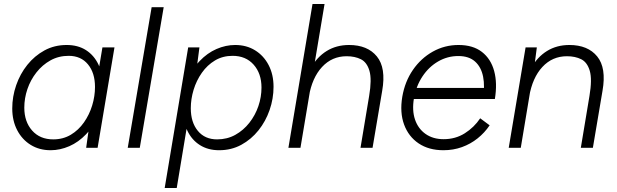

<svg xmlns="http://www.w3.org/2000/svg" viewBox="-20 -736 3074 956"><path d="M409 0 422 -93 490 -500H550L466 0ZM232 12Q176 12 133 -14.5Q90 -41 65.5 -88Q41 -135 41 -196Q41 -255 60.5 -311.5Q80 -368 116 -413Q152 -458 201.5 -485Q251 -512 312 -512Q368 -512 408 -486.5Q448 -461 470 -415Q492 -369 492 -308Q492 -228 469.5 -168Q447 -108 409 -68Q371 -28 325 -8Q279 12 232 12ZM245 -42Q294 -42 332.5 -65Q371 -88 398 -126.5Q425 -165 439 -211Q453 -257 453 -303Q453 -373 418 -415.5Q383 -458 322 -458Q272 -458 231.5 -435.5Q191 -413 161.5 -375.5Q132 -338 116.5 -292.5Q101 -247 101 -200Q101 -130 140 -86Q179 -42 245 -42Z M616 0 735 -700H795L676 0Z M800 200 917 -500H973L961 -408L860 200ZM1151 -512Q1207 -512 1250 -485.5Q1293 -459 1317.5 -412Q1342 -365 1342 -304Q1342 -245 1322.5 -188.5Q1303 -132 1267 -87Q1231 -42 1181.5 -15Q1132 12 1071 12Q1016 12 975.5 -13.5Q935 -39 913 -85Q891 -131 891 -192Q891 -272 913.5 -332Q936 -392 974 -432Q1012 -472 1058 -492Q1104 -512 1151 -512ZM1138 -458Q1089 -458 1050.5 -435Q1012 -412 985 -373.5Q958 -335 944 -289Q930 -243 930 -197Q930 -127 965 -84.5Q1000 -42 1061 -42Q1111 -42 1151.5 -64.5Q1192 -87 1221.5 -124.5Q1251 -162 1266.5 -207.5Q1282 -253 1282 -300Q1282 -370 1243 -414Q1204 -458 1138 -458Z M1416 0 1536 -716H1596L1476 0ZM1775 0 1818 -258 1883 -284 1835 0ZM1818 -258Q1832 -341 1819.5 -383.5Q1807 -426 1777 -441Q1747 -456 1706 -456Q1633 -456 1583.5 -402.5Q1534 -349 1518 -255L1481 -259Q1495 -339 1526.5 -395.5Q1558 -452 1606.5 -482Q1655 -512 1718 -512Q1810 -512 1856.5 -455Q1903 -398 1883 -284Z M2188 12Q2115 12 2064.5 -22Q2014 -56 1992 -116Q1970 -176 1983 -254Q1996 -330 2036 -388Q2076 -446 2135 -479Q2194 -512 2263 -512Q2335 -512 2379.5 -477.5Q2424 -443 2440.5 -382.5Q2457 -322 2444 -243H2384Q2395 -306 2385.5 -354Q2376 -402 2345.5 -429.5Q2315 -457 2262 -457Q2208 -457 2161.5 -430Q2115 -403 2083.5 -355.5Q2052 -308 2041 -246Q2031 -186 2046.5 -140.5Q2062 -95 2099 -69Q2136 -43 2189 -43Q2248 -43 2294.5 -72.5Q2341 -102 2371 -147L2418 -112Q2393 -75 2358 -47Q2323 -19 2280 -3.5Q2237 12 2188 12ZM2022 -243 2031 -298H2410L2401 -243Z M2513 0 2597 -500H2653L2641 -408L2573 0ZM2872 0 2915 -258 2980 -284 2932 0ZM2915 -258Q2929 -341 2916.5 -383.5Q2904 -426 2874 -441Q2844 -456 2803 -456Q2730 -456 2680.5 -402.5Q2631 -349 2615 -255L2578 -259Q2592 -339 2623.5 -395.5Q2655 -452 2703.5 -482Q2752 -512 2815 -512Q2907 -512 2953.5 -455Q3000 -398 2980 -284Z"/></svg>

Font: Figtree Light Light
Style: Italic
Weight: 300
Italic angle: -9.5°
Version: Version 2.000